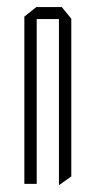

<svg xmlns="http://www.w3.org/2000/svg" viewBox="-20 -521 271 544"><path d="M49 0V-474L83 -501H84V0ZM147 3V-467H182V-21L148 3ZM84 -467V-501H155L182 -468V-467Z"/></svg>

Font: Foldit ExtraLight
Style: Regular
Weight: 250
Version: Version 1.003